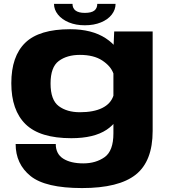

<svg xmlns="http://www.w3.org/2000/svg" viewBox="-20 -696 868 976"><path d="M397 260Q211 260 135.2 198.8Q59.5 137.5 59.5 36H263.5Q263.5 86.5 301.5 110.5Q339.5 134.5 403.5 134.5Q467 134.5 511.8 102.8Q556.5 71 556.5 -18V-442L560.5 -536H756V-30.5Q756 123.5 670 191.8Q584 260 397 260ZM342.5 6.5Q183 6.5 110.2 -64.5Q37.5 -135.5 37.5 -273Q37.5 -410 108.5 -478.8Q179.5 -547.5 336.5 -547.5Q447.5 -547.5 517.8 -501.2Q588 -455 597.5 -389.5L556.5 -322.5Q543 -360 499.8 -388.5Q456.5 -417 386 -417Q320.5 -417 278.8 -386Q237 -355 237 -271.5Q237 -187.5 278.8 -156.5Q320.5 -125.5 386 -125.5Q456 -125.5 499.5 -147Q543 -168.5 556.5 -209.5L597.5 -151.5Q586.5 -79.5 522 -36.5Q457.5 6.5 342.5 6.5ZM411 -567.5Q365.5 -567.5 330 -582.2Q294.5 -597 274.5 -622Q254.5 -647 254.5 -676.5H348.5Q348.5 -654 364.2 -642.2Q380 -630.5 411 -630.5Q444.5 -630.5 459.5 -642.2Q474.5 -654 474.5 -676.5H567.5Q567.5 -647 548.2 -622Q529 -597 493.2 -582.2Q457.5 -567.5 411 -567.5Z"/></svg>

Font: Anybody Wide
Style: Bold
Weight: 700
Width: 7
Designer: Tyler Finck
Foundry: Etcetera Type Company
Version: Version 1.000; ttfautohint (v1.8)